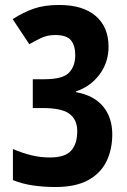

<svg xmlns="http://www.w3.org/2000/svg" viewBox="-20 -795 510 773"><path d="M203 -42Q156 -42 112 -48.5Q68 -55 32 -70V-195Q72 -178 108 -169.5Q144 -161 181 -161Q242 -161 266.5 -188.5Q291 -216 291 -267Q291 -313 260 -336.5Q229 -360 153 -360H112V-476H158Q233 -476 258 -502.5Q283 -529 283 -573Q283 -611 266 -632.5Q249 -654 202 -654Q169 -654 142 -640.5Q115 -627 98 -617L31 -718Q73 -745 115.5 -760Q158 -775 218 -775Q314 -775 365.5 -730.5Q417 -686 417 -607Q417 -544 381 -495.5Q345 -447 286 -427V-424Q358 -411 395 -366.5Q432 -322 432 -254Q432 -193 408.5 -145Q385 -97 334.5 -69.5Q284 -42 203 -42Z"/></svg>

Font: Noto Sans Tamil UI ExtraCondensed
Style: Bold
Weight: 700
Width: 2
Designer: Jelle Bosma - Monotype Design Team
Foundry: Monotype Imaging Inc.
Version: Version 2.004; ttfautohint (v1.8.4.7-5d5b)